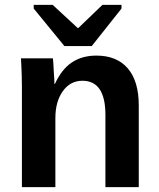

<svg xmlns="http://www.w3.org/2000/svg" viewBox="-20 -767 651 787"><path d="M548.8 0H412.1V-295.9Q412.1 -436 317.9 -436Q268.1 -436 237.5 -393.3Q207 -350.6 207 -283.2V0H69.8V-410.2Q69.8 -435.5 69.1 -457.5Q68.4 -479.5 67.4 -500Q66.4 -520.5 65.9 -527.8H196.8Q198.7 -515.6 200.2 -478Q203.1 -437.5 203.1 -422.9H205.1Q232.4 -482.9 274.4 -511Q316.4 -539.1 375 -539.1Q459 -539.1 503.9 -486.6Q548.8 -434.1 548.8 -335ZM478 -731.9 356 -578.1H244.1L118.2 -731.9V-747.1H195.8L298.8 -651.9H300.8L399.9 -747.1H478Z"/></svg>

Font: Libra Sans Modern
Style: Bold
Weight: 700
Foundry: Stefan Peev, Context Ltd
Version: Version 1.000